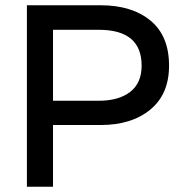

<svg xmlns="http://www.w3.org/2000/svg" viewBox="-20 -708 693 728"><path d="M82 -688H362Q480 -688 550.5 -630Q621 -572 621 -459Q621 -351 550 -292.5Q479 -234 362 -234H181V0H82ZM355 -595H181V-326H355Q430 -326 473.5 -359.5Q517 -393 517 -459Q517 -595 355 -595Z"/></svg>

Font: Roundo Medium
Style: Regular
Weight: 500
Designer: Namrata Goyal (Gurmukhi), Shiva Nallaperumal (Latin)
Foundry: Indian Type Foundry
Version: Version 1.000;PS 1.0;hotconv 1.0.88;makeotf.lib2.5.647800